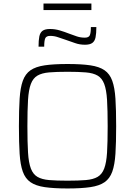

<svg xmlns="http://www.w3.org/2000/svg" viewBox="-20 -1058 764 1086"><path d="M362 8Q284 8 233 0.5Q182 -7 152.5 -27.5Q123 -48 109 -87Q95 -126 91 -188.5Q87 -251 87 -344Q87 -437 91 -499.5Q95 -562 109 -601Q123 -640 152.5 -660.5Q182 -681 233 -688.5Q284 -696 362 -696Q440 -696 491 -688.5Q542 -681 571.5 -660.5Q601 -640 615 -601Q629 -562 633 -499.5Q637 -437 637 -344Q637 -251 633 -188.5Q629 -126 615 -87Q601 -48 571.5 -27.5Q542 -7 491 0.5Q440 8 362 8ZM362 -36Q424 -36 465.5 -39.5Q507 -43 532 -57.5Q557 -72 569.5 -105Q582 -138 585.5 -195.5Q589 -253 589 -344Q589 -435 585.5 -492.5Q582 -550 569.5 -583Q557 -616 532 -630.5Q507 -645 465.5 -648.5Q424 -652 362 -652Q299 -652 258 -648.5Q217 -645 192 -630.5Q167 -616 154.5 -583Q142 -550 138.5 -492.5Q135 -435 135 -344Q135 -253 138.5 -195.5Q142 -138 154.5 -105Q167 -72 192 -57.5Q217 -43 258 -39.5Q299 -36 362 -36ZM198 -794Q198 -830 202.5 -852Q207 -874 221 -884Q235 -894 263 -894Q291 -894 318 -886Q345 -878 373 -867Q394 -859 415 -852Q436 -845 460 -845Q482 -845 488 -858.5Q494 -872 494 -905H525Q525 -869 520.5 -847Q516 -825 502 -815Q488 -805 461 -805Q431 -805 405.5 -814Q380 -823 351 -833Q329 -840 308 -847.5Q287 -855 264 -855Q242 -855 236 -841.5Q230 -828 230 -794ZM226 -1001V-1038H497V-1001Z"/></svg>

Font: Saira Thin ExtraLight
Style: Regular
Weight: 250
Version: Version 1.101